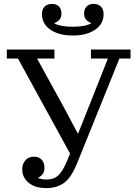

<svg xmlns="http://www.w3.org/2000/svg" viewBox="-20 -952 689 984"><path d="M218 12Q160 12 127 -15Q94 -42 94 -84Q94 -112 110 -130.5Q126 -149 154 -149Q180 -149 194 -133Q208 -117 208 -91Q208 -71 197.5 -58.5Q187 -46 176 -42V-39Q185 -36 195 -34Q205 -32 216 -32Q234 -32 248.5 -36Q263 -40 275.5 -50.5Q288 -61 300 -80Q312 -99 324 -128L339 -165L72 -652H15V-698H259V-652H170L305 -406L378 -269H381L435 -405L533 -652H446V-698H649V-652H592L375 -115Q346 -43 309 -15.5Q272 12 218 12ZM353 -770Q311 -770 281.5 -779.5Q252 -789 232.5 -804Q213 -819 204 -838.5Q195 -858 195 -879Q195 -905 209 -918.5Q223 -932 246 -932Q269 -932 282 -919Q295 -906 295 -882Q295 -862 284 -850.5Q273 -839 259 -834V-832Q276 -823 300 -819Q324 -815 353 -815Q382 -815 406 -819Q430 -823 447 -832V-834Q433 -839 422 -850.5Q411 -862 411 -882Q411 -906 424 -919Q437 -932 460 -932Q483 -932 497 -918.5Q511 -905 511 -879Q511 -858 502 -838.5Q493 -819 473.5 -804Q454 -789 424.5 -779.5Q395 -770 353 -770Z"/></svg>

Font: IBM Plex Serif
Style: Regular
Weight: 400
Designer: Mike Abbink, Paul van der Laan, Pieter van Rosmalen
Foundry: Bold Monday
Version: Version 3.001